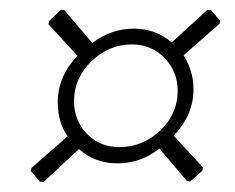

<svg xmlns="http://www.w3.org/2000/svg" viewBox="-20 -557 476 389"><path d="M407 -537 426 -515 425 -509 352 -445Q372 -413 372 -376Q372 -324 332 -282L391 -218L390 -211L365 -189L359 -190L303 -256Q265 -226 218 -226Q172 -226 140 -255L68 -188L61 -189L42 -211L44 -217L117 -281Q97 -309 97 -350Q97 -402 137 -444L78 -508L80 -515L103 -537H110L167 -470Q206 -499 251 -499Q295 -499 328 -471L400 -537ZM247 -467Q201 -467 165.5 -433Q130 -399 130 -352Q130 -313 156 -286Q182 -259 222 -259Q269 -259 304.5 -292.5Q340 -326 340 -373Q340 -412 313.5 -439.5Q287 -467 247 -467Z"/></svg>

Font: Alegreya Sans SC Light
Style: Italic
Weight: 300
Italic angle: -7°
Designer: Juan Pablo del Peral
Foundry: Huerta Tipografica
Version: Version 2.007